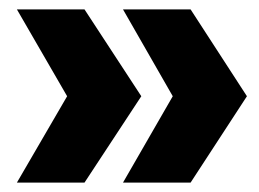

<svg xmlns="http://www.w3.org/2000/svg" viewBox="-20 -471 551 409"><path d="M160 -82H16L123 -266L16 -451H160L281 -266ZM386 -82H242L348 -266L242 -451H386L506 -266Z"/></svg>

Font: Alexandria
Style: Bold
Weight: 700
Designer: Mohamed Gaber
Foundry: Kief Type Foundry
Version: Version 5.100